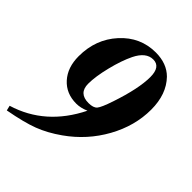

<svg xmlns="http://www.w3.org/2000/svg" viewBox="-210 -791 909 909"><g transform="rotate(45 244.0 -336.5)"><path d="M-6 10 -12 -15Q172 -71 265 -259Q233 -245 204 -245Q136 -245 94.5 -291Q53 -337 53 -412Q53 -526 124.5 -604.5Q196 -683 299 -683Q373 -683 417 -639Q475 -579 475 -476Q475 -367 418 -264Q361 -161 263 -92Q205 -51 148.5 -29.5Q92 -8 -6 10ZM363 -582Q363 -651 314 -651Q266 -651 235 -588Q212 -541 194.5 -470.5Q177 -400 177 -352Q177 -288 243 -288Q275 -288 287.5 -302.5Q300 -317 320 -377Q363 -505 363 -582Z"/></g></svg>

Font: STIX MathJax Main
Style: Bold Italic
Weight: 700
Italic angle: -16.33°
Designer: MicroPress Inc., with final additions and corrections provided by Coen Hoffman, Elsevier (retired)
Version: Version 1.1.1